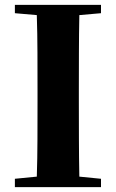

<svg xmlns="http://www.w3.org/2000/svg" viewBox="-20 -767 476 787"><path d="M394 -712.9 305.2 -705.1Q303.7 -628.4 303.5 -550.8Q303.2 -473.1 303.2 -395V-352.1Q303.2 -274.9 303.5 -197.5Q303.7 -120.1 305.2 -43L394 -34.2V0H41V-34.2L130.9 -43Q133.3 -118.7 133.5 -195.8Q133.8 -272.9 133.8 -351.1V-395Q133.8 -473.1 133.5 -550.5Q133.3 -627.9 130.9 -705.1L41 -712.9V-747.1H394Z"/></svg>

Font: Source Han Serif JP Heavy
Style: Regular
Weight: 900
Designer: Ryoko NISHIZUKA  (kana & ideographs); Frank Grießhammer (Latin, Greek & Cyrillic); Wenlong ZHANG  (bopomofo); Sandoll Co
Foundry: Adobe Systems Incorporated
Version: Version 1.001;PS 1.001;hotconv 16.6.54;makeotf.lib2.5.65590